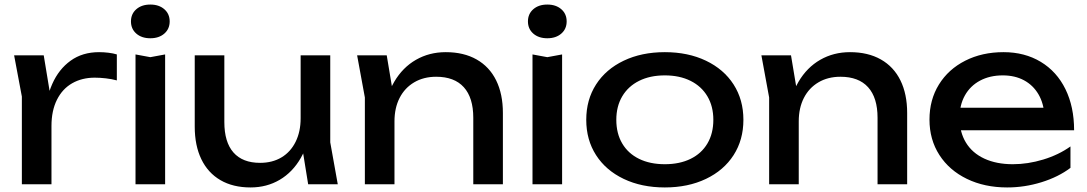

<svg xmlns="http://www.w3.org/2000/svg" viewBox="-20 -809 4774 843"><path d="M172 -566 206 -360V0H76V-385L42 -566ZM396 -468Q340 -468 297 -443.5Q254 -419 230 -371Q206 -323 206 -256L176 -293Q181 -376 209.5 -440.5Q238 -505 290 -542.5Q342 -580 415 -580Q435 -580 456 -577.5Q477 -575 493 -570V-456Q471 -462 445 -465Q419 -468 396 -468Z M640 -558 705 -570V0H575V-570ZM555 -715Q555 -748 578.5 -768.5Q602 -789 640 -789Q678 -789 701.5 -768.5Q725 -748 725 -715Q725 -682 701.5 -661.5Q678 -641 640 -641Q602 -641 578.5 -661.5Q555 -682 555 -715Z M835 -253V-566H965V-273Q965 -185 1005 -139.5Q1045 -94 1122 -94Q1176 -94 1216 -118Q1256 -142 1278 -186.5Q1300 -231 1300 -290L1345 -265Q1337 -179 1301 -116Q1265 -53 1208 -19.5Q1151 14 1080 14Q1003 14 948 -18Q893 -50 864 -110Q835 -170 835 -253ZM1300 -204V-566H1430V-184L1463 0H1333Z M1678 -566 1712 -362V0H1582V-381L1548 -566ZM2188 -313V0H2058V-292Q2058 -380 2016.5 -426Q1975 -472 1895 -472Q1840 -472 1798.5 -447.5Q1757 -423 1734.5 -379Q1712 -335 1712 -276L1666 -301Q1674 -387 1711 -450Q1748 -513 1806.5 -546.5Q1865 -580 1937 -580Q2016 -580 2072.5 -548Q2129 -516 2158.5 -456Q2188 -396 2188 -313Z M2383 -558 2448 -570V0H2318V-570ZM2298 -715Q2298 -748 2321.5 -768.5Q2345 -789 2383 -789Q2421 -789 2444.5 -768.5Q2468 -748 2468 -715Q2468 -682 2444.5 -661.5Q2421 -641 2383 -641Q2345 -641 2321.5 -661.5Q2298 -682 2298 -715Z M2554 -283Q2554 -371 2597 -438Q2640 -505 2718.5 -542.5Q2797 -580 2899 -580Q3001 -580 3079.5 -542.5Q3158 -505 3201 -438Q3244 -371 3244 -283Q3244 -195 3201 -128Q3158 -61 3079.5 -23.5Q3001 14 2899 14Q2797 14 2718.5 -23.5Q2640 -61 2597 -128Q2554 -195 2554 -283ZM3112 -283Q3112 -342 3086 -386Q3060 -430 3012 -454Q2964 -478 2899 -478Q2834 -478 2786 -454Q2738 -430 2712 -386Q2686 -342 2686 -283Q2686 -223 2712 -179Q2738 -135 2786 -111.5Q2834 -88 2899 -88Q2964 -88 3012 -111.5Q3060 -135 3086 -179Q3112 -223 3112 -283Z M3453 -566 3487 -362V0H3357V-381L3323 -566ZM3963 -313V0H3833V-292Q3833 -380 3791.5 -426Q3750 -472 3670 -472Q3615 -472 3573.5 -447.5Q3532 -423 3509.5 -379Q3487 -335 3487 -276L3441 -301Q3449 -387 3486 -450Q3523 -513 3581.5 -546.5Q3640 -580 3712 -580Q3791 -580 3847.5 -548Q3904 -516 3933.5 -456Q3963 -396 3963 -313Z M4061 -284Q4061 -371 4102.5 -438Q4144 -505 4218 -542.5Q4292 -580 4386 -580Q4479 -580 4549.5 -537.5Q4620 -495 4658 -417.5Q4696 -340 4696 -237H4163V-336H4631L4566 -299Q4563 -355 4539.5 -395Q4516 -435 4476 -456.5Q4436 -478 4383 -478Q4326 -478 4283 -455Q4240 -432 4216.5 -390Q4193 -348 4193 -292Q4193 -229 4221 -183Q4249 -137 4302 -112.5Q4355 -88 4427 -88Q4493 -88 4560.5 -108.5Q4628 -129 4680 -166V-72Q4627 -32 4553 -9Q4479 14 4402 14Q4303 14 4225.5 -23.5Q4148 -61 4104.5 -128.5Q4061 -196 4061 -284Z"/></svg>

Font: Unbounded Variable
Style: Regular
Weight: 400
Designer: Luke Prowse, Jean-Baptiste Morizot, Fátima Lázaro, Florian Runge
Foundry: NaN
Version: Version 1.600;FEAKit 1.0